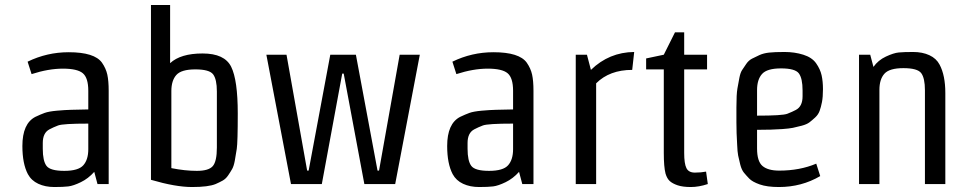

<svg xmlns="http://www.w3.org/2000/svg" viewBox="-20 -740 3901 772"><path d="M417 0H372L359 -49Q335 -22 305 -7.5Q275 7 255 9.5Q235 12 198.5 12Q162 12 134 -1Q106 -14 92 -40Q70 -82 70 -153Q70 -243 122 -270Q143 -280 159.5 -286Q176 -292 209.5 -295Q243 -298 266.5 -298.5Q290 -299 335 -300V-375Q335 -427 313 -445.5Q291 -464 233 -464Q175 -464 107 -442L91 -492Q169 -530 256 -530Q360 -530 390 -488Q406 -465 411.5 -440Q417 -415 417 -375ZM335 -140V-243Q233 -243 213.5 -235.5Q194 -228 179 -220Q152 -206 152 -165V-142Q152 -93 167 -73Q182 -53 238.5 -53Q295 -53 315 -75.5Q335 -98 335 -140Z M669 -374V-64Q724 -53 771.5 -53Q819 -53 835.5 -72Q852 -91 852 -147V-372Q852 -421 837 -441Q822 -461 765.5 -461Q709 -461 689 -438.5Q669 -416 669 -374ZM587 -720H664V-486Q706 -525 794.5 -525Q883 -525 909.5 -471.5Q936 -418 936 -284Q936 -168 932 -141.5Q928 -115 924 -93.5Q920 -72 913.5 -60.5Q907 -49 897.5 -35Q888 -21 875.5 -14Q863 -7 847 0Q818 12 752 12Q686 12 587 -17Z M1569 0H1445L1362 -444H1356L1274 0H1150L1051 -520H1132L1215 -54H1221L1308 -520H1411L1498 -54H1504L1587 -520H1668Z M2125 0H2080L2067 -49Q2043 -22 2013 -7.5Q1983 7 1963 9.5Q1943 12 1906.5 12Q1870 12 1842 -1Q1814 -14 1800 -40Q1778 -82 1778 -153Q1778 -243 1830 -270Q1851 -280 1867.5 -286Q1884 -292 1917.5 -295Q1951 -298 1974.5 -298.5Q1998 -299 2043 -300V-375Q2043 -427 2021 -445.5Q1999 -464 1941 -464Q1883 -464 1815 -442L1799 -492Q1877 -530 1964 -530Q2068 -530 2098 -488Q2114 -465 2119.5 -440Q2125 -415 2125 -375ZM2043 -140V-243Q1941 -243 1921.5 -235.5Q1902 -228 1887 -220Q1860 -206 1860 -165V-142Q1860 -93 1875 -73Q1890 -53 1946.5 -53Q2003 -53 2023 -75.5Q2043 -98 2043 -140Z M2377 0H2295V-520H2340L2356 -459Q2429 -530 2530 -531L2522 -459Q2431 -459 2377 -405Z M2731 -610V-520H2823V-461H2731V-125Q2731 -82 2740 -64Q2749 -46 2774 -46Q2799 -46 2819 -50L2826 0Q2790 12 2757.5 12Q2725 12 2704.5 5Q2684 -2 2673 -12Q2662 -22 2656 -42Q2649 -69 2649 -125V-461H2578V-505L2649 -520L2694 -610Z M3024 -378V-275Q3126 -275 3145.5 -282.5Q3165 -290 3180 -298Q3207 -312 3207 -353V-376Q3207 -425 3192 -445Q3177 -465 3120.5 -465Q3064 -465 3044 -442.5Q3024 -420 3024 -378ZM3125 -221Q3083 -218 3024 -218V-143Q3024 -91 3046 -72.5Q3068 -54 3113 -54Q3196 -54 3262 -82L3278 -32Q3203 12 3112 12Q3064 12 3034.5 1.5Q3005 -9 2992.5 -22Q2980 -35 2971 -46Q2962 -57 2956.5 -78Q2951 -99 2948 -114.5Q2945 -130 2944 -158Q2941 -206 2941 -248V-308Q2941 -361 2945 -384Q2949 -407 2953 -427.5Q2957 -448 2964 -458.5Q2971 -469 2980.5 -483Q2990 -497 3003.5 -504Q3017 -511 3033.5 -518.5Q3050 -526 3072 -528.5Q3094 -531 3134.5 -531Q3175 -531 3210 -520Q3245 -509 3261.5 -485.5Q3278 -462 3283.5 -437.5Q3289 -413 3289 -381.5Q3289 -350 3285 -329.5Q3281 -309 3275.5 -294Q3270 -279 3257.5 -267.5Q3245 -256 3234.5 -248Q3224 -240 3203.5 -234.5Q3183 -229 3168 -226Q3153 -223 3125 -221Z M3781 -366V0H3699V-377Q3699 -426 3684 -446Q3669 -466 3612.5 -466Q3556 -466 3536 -443.5Q3516 -421 3516 -379V0H3434V-520H3479L3492 -471Q3511 -498 3542 -512.5Q3573 -527 3593.5 -529Q3614 -531 3651.5 -531Q3689 -531 3717 -518Q3745 -505 3758 -480Q3781 -437 3781 -366Z"/></svg>

Font: Strait
Style: Regular
Weight: 400
Width: 3
Designer: Eduardo Rodriguez Tunni
Foundry: Eduardo Rodriguez Tunni
Version: Version 1.001